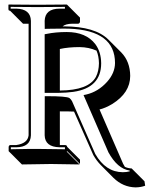

<svg xmlns="http://www.w3.org/2000/svg" viewBox="-20 -666 660 846"><path d="M553.7 -331.5Q553.7 -256.8 474.1 -207.5Q444.8 -189.9 418.5 -183.6L522.5 55.7Q526.9 63.5 530.3 69.3Q544.9 75.7 560.1 76.2L616.7 132.8L619.6 152.3Q601.6 159.2 577.6 159.7Q522 158.7 480 117.7L423.8 61Q404.8 41.5 391.1 17.1L306.2 -174.3Q286.6 -175.3 243.7 -175.3V-26.9H268.1Q271.5 -25.9 273.9 -24.4Q275.9 -21.5 275.9 -19L332.5 37.6V56.6L275.9 0L273.9 2L330.6 58.6Q329.6 58.6 204.6 56.6L76.7 58.6L20 2L18.1 0V-19Q19.5 -25.9 24.9 -26.9H51.8Q102.1 -34.2 106 -69.8V-561.5H81.5L24.9 -618.2Q21.5 -618.7 19 -620.1Q17.1 -623 17.1 -626V-645L19 -646Q20 -646 145 -645L273.9 -646L275.9 -645L332.5 -588.4V-569.3Q330.6 -562.5 324.7 -561.5H298.3Q269 -561 255.9 -549.8H263.2Q399.4 -549.3 457.5 -491.7L514.2 -435.1Q553.2 -395 553.7 -331.5ZM243.7 -267.1Q371.1 -268.1 402.8 -327.6Q415.5 -352.5 416 -387.2Q415.5 -418.9 405.3 -442.9Q371.6 -458 330.6 -458.5Q281.7 -458.5 243.7 -450.2ZM425.8 -387.2Q425.8 -278.8 302.7 -261.2Q273.9 -257.3 236.8 -256.8H176.8V-515.1L185.1 -516.6Q225.1 -524.9 273.9 -524.9Q358.9 -524.9 399.9 -471.7Q425.3 -437.5 425.8 -387.2ZM486.8 -388.2Q486.8 -531.7 285.2 -539.6Q273.9 -540 263.2 -540Q208.5 -540 187.5 -539.1L177.2 -538.6L176.8 -574.2Q178.7 -627.4 242.2 -627.9H266.1V-635.7Q177.2 -634.8 145 -634.8Q107.9 -634.8 26.9 -635.7V-627.9H51.8Q114.7 -626.5 116.2 -574.2V-69.8Q114.3 -17.6 51.8 -17.1H27.8V-8.3Q115.7 -10.3 147.9 -9.8Q182.1 -9.8 266.1 -8.3V-17.1H242.2Q178.2 -18.6 176.8 -69.8L177.2 -242.2H187Q272.9 -242.2 286.1 -233.9Q293 -228.5 297.4 -220.2L399.9 12.7Q445.8 92.3 521 92.8Q537.1 92.8 551.8 88.9L551.3 85.4Q497.6 78.1 457 3.9V3.4L348.1 -247.1L359.9 -249.5Q412.6 -261.7 452.1 -305.7Q486.3 -344.2 486.8 -388.2Z"/></svg>

Font: Linux Biolinum Shadow O
Style: Regular
Weight: 400
Designer: Philipp H. Poll
Foundry: Philipp H. Poll
Version: Version 1.0.4